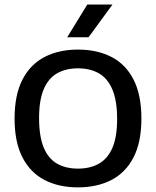

<svg xmlns="http://www.w3.org/2000/svg" viewBox="-20 -822 690 850"><path d="M325 7.5Q240.5 7.5 177.5 -25Q114.5 -57.5 79.5 -125Q44.5 -192.5 44.5 -297Q44.5 -402 79.5 -469.8Q114.5 -537.5 177.8 -570Q241 -602.5 325 -602.5Q410 -602.5 473.2 -570Q536.5 -537.5 571.2 -469.8Q606 -402 606 -297Q606 -192.5 571 -125Q536 -57.5 472.8 -25Q409.5 7.5 325 7.5ZM325 -75.5Q378.5 -75.5 417.5 -97.2Q456.5 -119 477.5 -167.2Q498.5 -215.5 498.5 -295Q498.5 -377 477.2 -426.5Q456 -476 417 -497.8Q378 -519.5 325 -519.5Q272.5 -519.5 233.8 -498Q195 -476.5 174 -428Q153 -379.5 153 -300Q153 -217.5 173.8 -168.2Q194.5 -119 233.2 -97.2Q272 -75.5 325 -75.5ZM277.5 -657 366.5 -802H478L372 -657Z"/></svg>

Font: Encode Sans SC Condensed Thin Medium
Style: Regular
Weight: 500
Version: Version 3.002